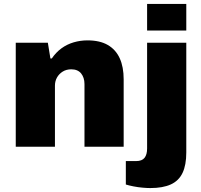

<svg xmlns="http://www.w3.org/2000/svg" viewBox="-20 -745 1023 975"><path d="M60 0V-528H223L236 -448H243Q264 -479 292 -499.5Q320 -520 354 -530Q388 -540 424 -540Q487 -540 527.5 -516.5Q568 -493 588 -449Q608 -405 608 -342V0H409V-318Q409 -335 404.5 -348.5Q400 -362 392 -372Q384 -382 371.5 -387.5Q359 -393 342 -393Q317 -393 298.5 -381.5Q280 -370 269.5 -351.5Q259 -333 259 -310V0ZM727 -590V-725H926V-590ZM743 210Q727 210 704 208Q681 206 658 201.5Q635 197 619 192V73H671Q701 73 714 56.5Q727 40 727 9V-528H926V29Q926 93 907 133Q888 173 847.5 191.5Q807 210 743 210Z"/></svg>

Font: Archivo SemiBold Black
Style: Regular
Weight: 900
Version: Version 2.001